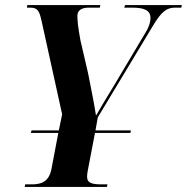

<svg xmlns="http://www.w3.org/2000/svg" viewBox="-20 -734 734 754"><path d="M77 0H400L402 -10H380C344 -10 322 -14 322 -40C322 -48 323 -57 326 -71L353 -212H492L494 -222H355L364 -273L579 -630C616 -693 637 -704 669 -704H692L694 -714H471L468 -704H498C546 -704 571 -694 571 -663C571 -651 567 -631 552 -607L427 -397C399 -351 377 -315 357 -280C347 -345 335 -397 326 -446L296 -575C286 -630 284 -651 284 -672C284 -694 301 -704 329 -704H372L374 -714H87L86 -704H98C127 -704 134 -693 143 -653L224 -285L211 -222H104L101 -212H209L182 -70C172 -20 142 -10 105 -10H79Z"/></svg>

Font: Noto Serif Display Condensed
Style: Bold Italic
Weight: 700
Width: 3
Italic angle: -12°
Designer: Monotype Design Team
Foundry: Monotype Imaging Inc.
Version: Version 2.009